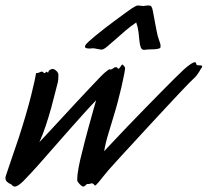

<svg xmlns="http://www.w3.org/2000/svg" viewBox="-75 -664 758 701"><path d="M381.8 -416Q381.8 -410.2 377.9 -390.4Q374 -370.6 368.2 -345.2Q362.3 -319.8 355.2 -293Q348.1 -266.1 341.8 -246.1Q332 -212.4 321.3 -178Q310.5 -143.6 305.2 -111.8Q318.8 -126.5 342 -151.1Q365.2 -175.8 393.3 -205.1Q421.4 -234.4 451.9 -265.6Q482.4 -296.9 510.3 -325.2Q538.1 -353.5 560.8 -376Q583.5 -398.4 596.2 -410.2Q611.8 -424.3 622.1 -430.7Q632.3 -437 636.2 -437Q638.2 -437 640.1 -435.1Q641.6 -429.7 642.6 -427.7Q643.6 -425.8 647.9 -425.8Q651.9 -425.8 657.5 -425.3Q663.1 -424.8 663.1 -420.9Q663.1 -418.9 662.1 -418Q659.7 -415.5 657.5 -411.4Q655.3 -407.2 652.1 -401.9Q648.9 -396.5 643.8 -389.6Q638.7 -382.8 629.9 -375Q625.5 -371.1 612.3 -357.7Q599.1 -344.2 580.6 -324.5Q562 -304.7 539.3 -280.3Q516.6 -255.9 492.7 -230.2Q468.8 -204.6 445.6 -179.2Q422.4 -153.8 402.3 -132.1Q382.3 -110.4 367.2 -94Q352.1 -77.6 345.2 -69.8Q315.9 -38.1 299.8 -17.1Q283.7 3.9 278.8 7.8Q276.4 10.3 275.4 11.7Q274.4 13.2 272.9 13.2Q272 13.2 270.5 12.2Q269 11.2 266.1 7.8Q264.6 6.3 263.2 6.1Q261.7 5.9 259.8 4.9Q259.3 4.9 259 5.1Q258.8 5.4 258.3 5.4L257.8 5.9Q253.4 7.3 251 7.6Q248.5 7.8 246.1 7.8H243.2Q242.2 7.8 237.8 12.2Q232.9 17.1 229 17.1Q222.2 17.1 209 0Q207 -2 207 -11.2Q207 -24.4 211.7 -50.8Q216.3 -77.1 226.1 -113.8Q230 -130.9 236.3 -154.5Q242.7 -178.2 249.5 -203.6Q256.3 -229 263.4 -253.7Q270.5 -278.3 275.9 -297.9Q257.8 -279.3 234.9 -253.9Q211.9 -228.5 187.5 -200.9Q163.1 -173.3 138.9 -145.8Q114.7 -118.2 94.5 -95.2Q74.2 -72.3 59.8 -55.9Q45.4 -39.6 40 -34.2Q34.2 -28.3 26.4 -19.8Q18.6 -11.2 10.3 -2.9Q2 5.4 -6.3 11.2Q-14.6 17.1 -21 17.1Q-24.9 17.1 -28.3 14.6Q-31.7 12.2 -34.2 8.8Q-42.5 6.3 -48.8 0.2Q-55.2 -5.9 -55.2 -14.2Q-55.2 -17.6 -52.7 -24.9Q-50.3 -32.2 -44.9 -48.3Q-39.6 -64.5 -30.3 -91.3Q-21 -118.2 -6.8 -160.2Q7.8 -205.1 19.3 -244.6Q30.8 -284.2 38.6 -315.2Q46.4 -346.2 50.8 -366.7Q55.2 -387.2 56.2 -394Q56.2 -396.5 56.2 -396.7Q56.2 -397 57.1 -397Q59.6 -397 62.5 -397.5Q65.4 -397.9 66.9 -398.9Q71.8 -400.4 73.7 -401.6Q75.7 -402.8 77.1 -402.8Q81.1 -402.8 83 -399.9Q85 -397 87.9 -397Q90.3 -397 91.3 -399.4Q92.3 -401.9 94.2 -401.9Q96.2 -401.9 97.2 -400.9Q99.1 -398.9 100.1 -398.9Q101.6 -398.9 102.1 -402.6Q102.5 -406.2 105 -407.2Q107.4 -408.7 110.1 -410.4Q112.8 -412.1 118.2 -412.1Q121.1 -412.1 124.5 -410.2Q127.9 -408.2 131.1 -405Q134.3 -401.9 136.2 -398.2Q138.2 -394.5 138.2 -391.1Q138.2 -378.9 137.7 -373.8Q137.2 -368.7 136.2 -363.8Q132.8 -352.1 126.7 -326.9Q120.6 -301.8 112.1 -270.8Q103.5 -239.7 92.5 -206.3Q81.5 -172.9 68.8 -145Q85 -162.1 107.9 -186.8Q130.9 -211.4 156.2 -239Q181.6 -266.6 207.3 -294.2Q232.9 -321.8 254.4 -344.5Q275.9 -367.2 290.8 -382.6Q305.7 -397.9 310.1 -400.9Q318.8 -407.2 321 -409.2Q323.2 -411.1 324.2 -411.1Q325.2 -411.1 325.9 -410.6Q326.7 -410.2 329.1 -410.2Q333.5 -410.2 338.4 -414.6Q343.3 -418.9 348.1 -418.9Q352.1 -418.9 353.8 -416Q355.5 -413.1 357.9 -413.1Q359.4 -413.1 360.6 -414.8Q361.8 -416.5 365.2 -420.9Q369.6 -428.2 371.1 -428.2Q374 -428.2 377.9 -422.9Q381.8 -417.5 381.8 -416ZM405.3 -632.8Q410.6 -635.7 417.2 -639.9Q423.8 -644 428.2 -644Q430.7 -644 438.2 -643.1Q445.8 -642.1 448.2 -642.1Q449.7 -642.1 456.3 -643.1Q462.9 -644 464.4 -644Q465.3 -644 470.2 -643.8Q475.1 -643.6 476.1 -642.1Q479 -637.7 480.2 -635.3Q481.4 -632.8 482.9 -625Q484.4 -617.2 487.3 -601.3Q490.2 -585.4 496.1 -554.7Q500.5 -530.3 505.9 -517.1Q511.2 -503.9 511.2 -496.1Q511.2 -491.7 510.3 -489.7Q509.8 -488.3 506.3 -487.1Q502.9 -485.8 498 -485.1Q493.2 -484.4 488.5 -484.1Q483.9 -483.9 481 -483.9Q472.7 -483.9 465.3 -483.4Q458 -482.9 451.2 -481.9Q442.4 -481.9 439 -491Q435.5 -500 434.1 -514.4Q432.6 -528.8 430.7 -546.6Q428.7 -564.5 422.4 -582Q403.3 -569.3 383.5 -552.5Q363.8 -535.6 346.4 -520Q329.1 -504.4 315.9 -493.7Q302.7 -482.9 296.4 -482.9Q294.4 -482.9 291 -483.4Q287.6 -483.9 284.2 -484.6Q280.8 -485.4 277.6 -485.8Q274.4 -486.3 272.9 -486.8Q271.5 -486.8 269 -487.3Q266.6 -487.8 265.1 -487.8Q262.2 -487.8 258.8 -487.3Q255.4 -486.8 252 -486.8Q246.1 -486.8 240.7 -488Q235.4 -489.3 235.4 -493.7Q235.4 -494.6 235.4 -495.8Q235.4 -497.1 236.3 -498Q237.8 -502 248 -511.5Q258.3 -521 273.9 -533.9Q289.6 -546.9 308.3 -561.3Q327.1 -575.7 345.5 -589.4Q363.8 -603 379.6 -614.5Q395.5 -626 405.3 -632.8Z"/></svg>

Font: Oregano
Style: Italic
Weight: 400
Italic angle: -12°
Designer: Astigmatic (AOETI)
Foundry: Astigmatic (AOETI)
Version: Version 1.000